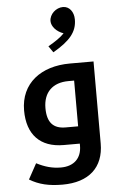

<svg xmlns="http://www.w3.org/2000/svg" viewBox="-68 -885 740 1171"><g transform="rotate(-5 302.5 -299.5)"><path d="M281 -569C385 -629 429 -681 429 -757C429 -804 402 -839 363 -839C320 -839 280 -802 280 -760C280 -727 311 -693 353 -679C331 -655 296 -632 254 -608ZM267 240C428 240 520 157 520 10V-492H375C198 -492 72 -397 72 -231C72 -83 151 0 294 0H393V13C393 88 347 135 266 135C213 135 168 122 117 96L65 191C123 226 184 240 267 240ZM392 -106H315C240 -106 203 -146 203 -234C203 -330 260 -386 357 -386H392Z"/></g></svg>

Font: Noto Kufi Arabic SemiBold
Style: Regular
Weight: 600
Designer: Monotype Design Team, David Williams, Khaled Hosny
Foundry: Google LLC
Version: Version 2.109